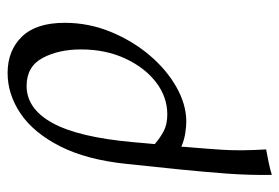

<svg xmlns="http://www.w3.org/2000/svg" viewBox="-135 -360 735 505"><g transform="rotate(-90 232.5 -107.5)"><path d="M293 -455Q352 -455 388.5 -417.5Q425 -380 425 -305Q425 -242 401.5 -184.5Q378 -127 340 -82Q302 -37 256 -11Q210 15 165 15Q154 15 136 12.5Q118 10 99 2Q99 11 98 19Q94 65 91 111Q88 157 92 225Q76 228 58.5 231.5Q41 235 25 240Q24 180 28.5 120.5Q33 61 39 1L54 -143Q65 -248 100.5 -317.5Q136 -387 186.5 -421Q237 -455 293 -455ZM111 -124Q110 -109 108.5 -95Q107 -81 106 -68Q122 -54 140 -44.5Q158 -35 184 -35Q230 -35 268.5 -64.5Q307 -94 331 -145.5Q355 -197 355 -262Q355 -321 332.5 -363Q310 -405 259 -405Q199 -405 161.5 -337Q124 -269 111 -124Z"/></g></svg>

Font: Bona Nova
Style: Italic
Weight: 400
Italic angle: -4°
Designer: Mateusz Machalski
Foundry: Capitalics
Version: Version 4.001; ttfautohint (v1.8.3)